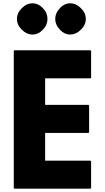

<svg xmlns="http://www.w3.org/2000/svg" viewBox="-20 -1130 632 1157"><path d="M525 -827H67L63 -823V3L67 7H525L529 3V-158L525 -162H252V-329H513L517 -333V-494L513 -498H252V-658H525L529 -662V-823ZM344 -1084 338 -1077C323 -1061 313 -1041 313 -1016C313 -991 323 -971 338 -955L344 -948C359 -932 379 -922 403 -922C427 -922 448 -932 464 -948L471 -955C487 -971 497 -991 497 -1016C497 -1041 487 -1061 471 -1077L464 -1084C448 -1100 427 -1110 403 -1110C379 -1110 359 -1100 344 -1084ZM115 -1084 108 -1077C92 -1061 82 -1041 82 -1016C82 -991 92 -971 108 -955L115 -948C131 -932 151 -922 176 -922C200 -922 220 -932 235 -948L242 -955C257 -971 266 -991 266 -1016C266 -1041 257 -1061 242 -1077L235 -1084C220 -1100 200 -1110 176 -1110C151 -1110 131 -1100 115 -1084Z"/></svg>

Font: Hussar Woodtype
Style: Bd
Weight: 900
Foundry: Cannot Into Space Fonts
Version: Version 1.07